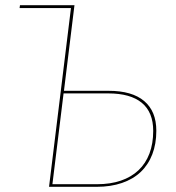

<svg xmlns="http://www.w3.org/2000/svg" viewBox="-20 -720 678 740"><path d="M57 -700H267L226.5 -370H399Q489 -370 535.8 -330.5Q582.5 -291 582.5 -216Q582.5 -165.5 567 -125.2Q551.5 -85 522.2 -57.2Q493 -29.5 450 -14.8Q407 0 352.5 0H169L253.5 -689H55.5ZM225 -360 182 -10H354Q405.5 -10 445.8 -23.8Q486 -37.5 513.8 -63.8Q541.5 -90 556 -128.2Q570.5 -166.5 570.5 -215.5Q570.5 -287.5 526.5 -323.8Q482.5 -360 397.5 -360Z"/></svg>

Font: Lato Hairline
Style: Italic
Weight: 100
Italic angle: -7°
Designer: Lukasz Dziedzic
Foundry: tyPoland Lukasz Dziedzic
Version: Version 2.007; 2014-02-27